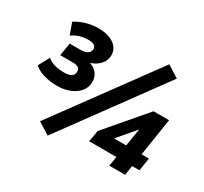

<svg xmlns="http://www.w3.org/2000/svg" viewBox="-154 -952 1270 1198"><g transform="rotate(30 481.0 -352.5)"><path d="M207 -268Q157 -268 111.5 -281Q66 -294 39 -319L82 -398Q106 -378 136 -370Q166 -362 206 -362Q235 -362 253.5 -372.5Q272 -383 272 -407Q274 -427 259.5 -435.5Q245 -444 217 -444H129L144 -536H222Q252 -536 270 -546.5Q288 -557 290 -579Q290 -597 276 -606Q262 -615 233 -615Q204 -615 174.5 -606.5Q145 -598 119 -579L89 -662Q125 -685 167 -697Q209 -709 252 -709Q324 -709 365 -679.5Q406 -650 406 -602Q405 -561 375 -531Q345 -501 300 -492V-498Q327 -493 346.5 -479Q366 -465 376.5 -444Q387 -423 386 -397Q386 -359 362 -330Q338 -301 297.5 -284.5Q257 -268 207 -268ZM312 30 226 -24 747 -735 832 -681ZM739 0 750 -69H554L568 -151L808 -432H920L878 -162H931L916 -69H863L853 0ZM767 -162 792 -319H813L665 -145L662 -162Z"/></g></svg>

Font: Nunito Sans 11pt ExtraBold
Style: Italic
Weight: 800
Italic angle: -9°
Version: Version 3.101;gftools[0.9.27]